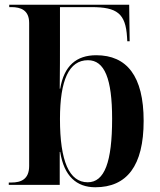

<svg xmlns="http://www.w3.org/2000/svg" viewBox="-20 -780 676 810"><path d="M382 10C515 10 586 -80 586 -270C586 -459 515 -547 386 -547C302 -547 250 -502 234 -406H232C233 -483 233 -550 233 -584V-750H366C474 -750 510 -723 516 -623L517 -606H527L525 -760H19V-750H28C68 -750 103 -737 103 -683V-80C103 -23 68 -10 28 -10H17V0H232V-139H234C250 -37 303 10 382 10ZM350 -11C272 -11 233 -100 233 -278C233 -442 271 -526 351 -526C421 -526 453 -448 453 -279C453 -96 421 -11 350 -11Z"/></svg>

Font: Noto Serif Display SemiBold
Style: Regular
Weight: 600
Designer: Monotype Design Team
Foundry: Monotype Imaging Inc.
Version: Version 2.009